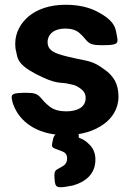

<svg xmlns="http://www.w3.org/2000/svg" viewBox="-20 -558 554 807"><path d="M258 -90C231 -90 207 -96 190 -109C142 -145 155 -168 94 -168C33 -168 24 -164 31 -136C33 -125 37 -115 42 -104C75 -34 151 10 255 10C323 10 378 -8 417 -37C450 -61 478 -99 478 -152C478 -178 473 -200 463 -219C452 -238 437 -254 419 -266C369 -303 352 -300 295 -313C272 -318 250 -323 232 -329C206 -337 180 -349 180 -380C180 -418 212 -438 254 -438C279 -438 299 -432 313 -420C352 -387 341 -368 406 -368C470 -368 479 -372 472 -404C465 -434 471 -468 383 -512C348 -529 305 -538 255 -538C189 -538 136 -519 100 -489C70 -463 44 -425 44 -374C44 -362 45 -351 48 -341C54 -315 51 -289 129 -248C216 -202 235 -213 262 -207C284 -201 294 -205 323 -182C333 -174 340 -163 340 -146C340 -106 303 -90 258 -90ZM262 108C262 123 256 133 246 139C215 159 207 152 209 189C211 226 215 232 250 228C263 226 274 224 285 222C336 208 381 176 381 113C381 88 373 69 361 55C325 15 308 28 311 15C313 2 308 1 261 1C213 1 207 4 201 36C194 67 200 61 241 78C254 83 262 91 262 108Z"/></svg>

Font: Asimov Print
Style: A
Weight: 500
Designer: Google
Version: Version 2.000980: 2014